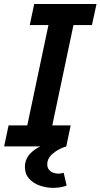

<svg xmlns="http://www.w3.org/2000/svg" viewBox="-39 -723 496 948"><path d="M-18.6 0 3.4 -104H95.7L200.2 -599.1H107.9L129.9 -703.1H437.5L415 -599.1H323.7L219.2 -104H310.1L288.1 0ZM224.1 204.6Q190.9 204.6 158.4 193.6Q126 182.6 105 159.4Q84 136.2 84 101.6Q84 56.6 120.1 25.9Q156.2 -4.9 214.4 -21L238.3 -16.1L237.3 0H288.1Q251.5 10.7 222.9 34.4Q194.3 58.1 194.3 88.4Q194.3 110.4 210.2 122.3Q226.1 134.3 249.5 134.3Q262.2 134.3 275.4 129.9L290 193.4Q260.3 204.6 224.1 204.6Z"/></svg>

Font: Schibsted Grotesk SemiBold
Style: Italic
Weight: 600
Italic angle: -12°
Designer: Bakken & Baeck AS, Henrik Kongsvoll
Foundry: Schibsted ASA
Version: Version 1.100;gftools[0.9.25]